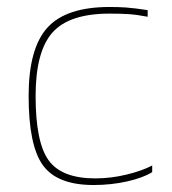

<svg xmlns="http://www.w3.org/2000/svg" viewBox="-20 -524 494 550"><path d="M416 -50V-31Q391 -15 345 -4.5Q299 6 248 6Q144 6 103 -50.5Q62 -107 62 -249Q62 -385 115.5 -444.5Q169 -504 294 -504Q320 -504 341.5 -502.5Q363 -501 403 -495V-476Q372 -482 348.5 -483.5Q325 -485 294 -485Q178 -485 130 -430.5Q82 -376 82 -249Q82 -116 119.5 -64.5Q157 -13 253 -13Q298 -13 343 -24Q388 -35 416 -50Z"/></svg>

Font: Blinker Thin
Style: Regular
Weight: 100
Designer: Juergen Huber
Foundry: supertype
Version: Version 1.017;hotconv 1.0.117;makeotfexe 2.5.65602